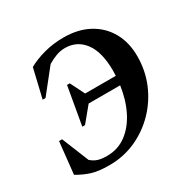

<svg xmlns="http://www.w3.org/2000/svg" viewBox="-153 -819 972 977"><g transform="rotate(-30 333.5 -330.0)"><path d="M252 -452 294 -368H474Q475 -383 475 -398Q475 -507 433 -563.5Q391 -620 320 -620Q293 -620 267.5 -610.5Q242 -601 217 -586L108 -449H91L131 -618Q172 -641 226 -655.5Q280 -670 341 -670Q426 -670 488.5 -636Q551 -602 585 -541.5Q619 -481 619 -400Q619 -316 588 -242Q557 -168 501.5 -111Q446 -54 374 -22Q302 10 219 10Q155 10 116 -2.5Q77 -15 38 -38L58 -225H76L140 -67Q158 -51 178.5 -44Q199 -37 232 -37Q297 -37 346 -73.5Q395 -110 426.5 -173Q458 -236 469 -315H284L213 -229H197L236 -452Z"/></g></svg>

Font: Spectral
Style: Bold Italic
Weight: 700
Italic angle: -10°
Designer: Jean-Baptiste Levee
Foundry: Production Type
Version: Version 2.001